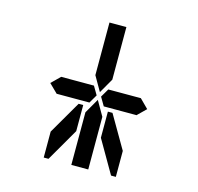

<svg xmlns="http://www.w3.org/2000/svg" viewBox="-111 -1004 1038 1008"><g transform="rotate(15 408.0 -500.0)"><path d="M144 -500 192 -547V-546H328H369L396 -500L369 -454H212H209H192V-453ZM624 -546 671 -499 624 -453V-454H606H604H475H454H447L420 -500L447 -546H454H475H488ZM362 -673V-887H454V-876V-673V-601L408 -521L362 -601ZM341 -291 238 -113H212V-254L316 -433H341ZM454 -157V-113H362V-327V-399L408 -479L454 -399V-327ZM475 -433H500L604 -254V-113H578L475 -291Z"/></g></svg>

Font: DSEG14 Classic
Style: Regular
Weight: 400
Designer: Keshikan(Twitter:@keshinomi_88pro)
Version: Version 0.46